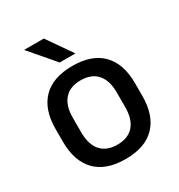

<svg xmlns="http://www.w3.org/2000/svg" viewBox="-166 -796 858 920"><g transform="rotate(-30 263.0 -336.0)"><path d="M263 12.5Q155 12.5 99 -45Q43 -102.5 43 -210.5V-280Q43 -387.5 99 -444.8Q155 -502 263 -502Q371 -502 426.8 -444.8Q482.5 -387.5 482.5 -280V-210.5Q482.5 -102.5 426.8 -45Q371 12.5 263 12.5ZM263 -67Q322.5 -67 353.5 -102.5Q384.5 -138 384.5 -204.5V-286Q384.5 -352 353.5 -387.2Q322.5 -422.5 263 -422.5Q203.5 -422.5 172.5 -387.2Q141.5 -352 141.5 -286V-204.5Q141.5 -138 172.5 -102.5Q203.5 -67 263 -67ZM211 -684 305.5 -548V-546.5H219.5L103 -682.5V-684Z"/></g></svg>

Font: Anek Bangla Medium
Style: Regular
Weight: 500
Designer: Sulekha Rajkumar (Bangla), Yesha Goshar (Latin)
Foundry: Ek Type
Version: Version 1.003